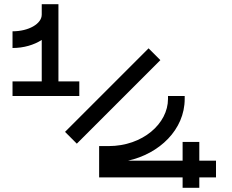

<svg xmlns="http://www.w3.org/2000/svg" viewBox="-20 -760 1110 920"><path d="M40 -300H360V-370H260V-740H180V-690C180 -645.8 117.3 -610 40 -610V-530C93.5 -530 142.4 -544.5 180 -568.6V-370H40ZM691.9 -528.4 291.6 -128.1 348.1 -71.6 748.4 -471.9ZM785 -300V-286C785 -168 664.2 -60 500 -60H455V90H855V140H935V90H1015V10H935V-80H855V10H593C743.5 -23.2 865 -138.7 865 -286V-300Z"/></svg>

Font: KetosagCBd
Style: Regular
Weight: 500
Designer: gluk
Foundry: gluk
Version: Version 00.0024